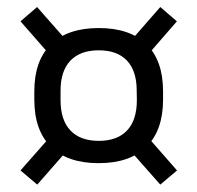

<svg xmlns="http://www.w3.org/2000/svg" viewBox="-20 -574 547 532"><path d="M253.2 -121.9Q166.8 -121.9 121 -167.4Q75.1 -212.9 75.1 -297.7V-321.2Q75.1 -406 121.2 -451.2Q167.3 -496.3 253.7 -496.3Q340.1 -496.3 386 -451.2Q431.8 -406 431.8 -321.2V-297.7Q431.8 -212.9 385.7 -167.4Q339.6 -121.9 253.2 -121.9ZM253.7 -183.7Q304.8 -183.7 332 -212.4Q359.2 -241.2 359.2 -296.5L358.8 -322.4Q358.8 -377.6 331.8 -406.1Q304.8 -434.6 253.7 -434.6Q202.5 -434.6 175.2 -406.1Q147.8 -377.6 147.8 -322.4V-296.5Q147.8 -241.2 175.2 -212.4Q202.5 -183.7 253.7 -183.7ZM334 -164.5 379.7 -205.4 470.5 -101.7 424.1 -62.5ZM128.9 -206.4 172.8 -164.6 83.2 -62.5 36.8 -101.7ZM171.5 -453.7 124.3 -414.9 36.8 -514.9 82.7 -554.5ZM379.4 -410.4 334 -451.5 424.1 -554.5 470.1 -514.9Z"/></svg>

Font: Anek Malayalam Medium
Style: Regular
Weight: 500
Designer: Maithili Shingre (Malayalam) & Yesha Goshar (Latin)
Foundry: Ek Type
Version: Version 1.003